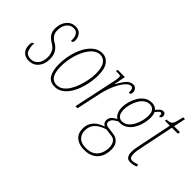

<svg xmlns="http://www.w3.org/2000/svg" viewBox="-106 -1136 1853 1853"><g transform="rotate(45 820.5 -209.5)"><path d="M119 10Q72 10 43 -19Q14 -48 14 -103Q14 -129 22 -137.5Q30 -146 39 -146Q37 -88 54 -51.5Q71 -15 122 -15Q168 -15 197.5 -50Q227 -85 227 -146Q227 -182 212.5 -213.5Q198 -245 158 -268Q122 -289 101 -317Q80 -345 80 -390Q80 -433 95.5 -468Q111 -503 140 -524.5Q169 -546 209 -546Q254 -546 277.5 -516Q301 -486 301 -444Q301 -428 293 -421Q285 -414 274 -414Q276 -441 270.5 -465.5Q265 -490 250 -505.5Q235 -521 205 -521Q162 -521 134.5 -485Q107 -449 108 -390Q109 -327 172 -292Q213 -269 234 -234Q255 -199 255 -146Q255 -77 218 -33.5Q181 10 119 10Z M475 10Q408 10 379 -38.5Q350 -87 350 -174Q350 -241 365.5 -307Q381 -373 410 -427Q439 -481 480.5 -513.5Q522 -546 573 -546Q626 -546 661 -502.5Q696 -459 696 -361Q696 -316 687 -265Q678 -214 660.5 -165.5Q643 -117 616.5 -77Q590 -37 554.5 -13.5Q519 10 475 10ZM477 -15Q515 -15 545.5 -38.5Q576 -62 599 -101Q622 -140 637 -186Q652 -232 660 -277.5Q668 -323 668 -360Q668 -446 640 -483.5Q612 -521 569 -521Q527 -521 492 -489.5Q457 -458 431.5 -407Q406 -356 392 -295Q378 -234 378 -174Q378 -113 391 -78Q404 -43 426.5 -29Q449 -15 477 -15Z M841 -428Q844 -444 847.5 -463.5Q851 -483 851 -495Q851 -509 843 -512.5Q835 -516 806 -516H786L791 -536H888L867 -422H871Q906 -487 934 -515Q962 -543 999 -543Q1021 -543 1035 -526.5Q1049 -510 1049 -486Q1049 -472 1044 -464Q1039 -456 1022 -456Q1022 -494 1014 -506Q1006 -518 993 -518Q968 -518 943.5 -493Q919 -468 897 -428.5Q875 -389 859 -344.5Q843 -300 834 -260L778 0H750Z M1105 240Q1034 240 992.5 204Q951 168 951 104Q951 57 971 24Q991 -9 1023 -30Q1055 -51 1089 -61Q1076 -67 1065.5 -80Q1055 -93 1055 -111Q1055 -136 1067 -155Q1079 -174 1124 -199Q1101 -212 1087.5 -241.5Q1074 -271 1074 -310Q1074 -345 1085 -386Q1096 -427 1117.5 -463.5Q1139 -500 1172 -523Q1205 -546 1250 -546Q1270 -546 1287.5 -539Q1305 -532 1318 -517Q1339 -543 1353.5 -554.5Q1368 -566 1387 -566Q1401 -566 1409 -556Q1417 -546 1417 -531Q1417 -514 1409.5 -507.5Q1402 -501 1391 -501Q1391 -525 1387 -532.5Q1383 -540 1376 -540Q1367 -540 1357 -531Q1347 -522 1330 -499Q1336 -487 1339 -468.5Q1342 -450 1342 -430Q1342 -397 1332 -355.5Q1322 -314 1300.5 -275.5Q1279 -237 1244.5 -212.5Q1210 -188 1161 -188Q1157 -188 1149 -190Q1103 -165 1091.5 -148.5Q1080 -132 1080 -113Q1080 -99 1090.5 -90Q1101 -81 1115 -79L1197 -68Q1238 -63 1265 -33.5Q1292 -4 1292 52Q1292 83 1283.5 116Q1275 149 1254 177Q1233 205 1196.5 222.5Q1160 240 1105 240ZM1169 -213Q1207 -213 1234.5 -236.5Q1262 -260 1279.5 -295Q1297 -330 1305.5 -366.5Q1314 -403 1314 -430Q1314 -479 1295 -500Q1276 -521 1245 -521Q1211 -521 1184 -500Q1157 -479 1139 -445.5Q1121 -412 1111.5 -376Q1102 -340 1102 -310Q1102 -261 1120 -237Q1138 -213 1169 -213ZM1104 215Q1165 215 1199.5 191.5Q1234 168 1249 130.5Q1264 93 1264 52Q1264 15 1247.5 -12Q1231 -39 1196 -43L1119 -53Q1052 -32 1015.5 5Q979 42 979 104Q979 150 1009.5 182.5Q1040 215 1104 215Z M1508 10Q1471 10 1457 -12.5Q1443 -35 1443 -69Q1443 -96 1447 -119.5Q1451 -143 1458 -177L1527 -511H1460L1462 -529Q1496 -531 1512.5 -539.5Q1529 -548 1539 -575Q1549 -602 1561 -659H1586L1560 -536H1641L1636 -511H1555L1486 -177Q1477 -135 1474 -113Q1471 -91 1471 -69Q1471 -44 1479.5 -29.5Q1488 -15 1507 -15Q1524 -15 1542.5 -19.5Q1561 -24 1574 -31L1581 -7Q1560 3 1539.5 6.5Q1519 10 1508 10Z"/></g></svg>

Font: Noto Serif ExtraCondensed Thin
Style: Italic
Weight: 100
Width: 2
Italic angle: -12°
Designer: Monotype Design Team
Foundry: Monotype Imaging Inc.
Version: Version 2.013